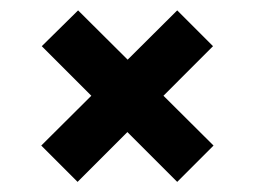

<svg xmlns="http://www.w3.org/2000/svg" viewBox="-20 -491 490 370"><path d="M129.5 -140.5 59.5 -210.5 156 -306.5 60.5 -402 130.5 -471 226 -376 321.5 -471 390.5 -402 295 -306.5 391.5 -210.5 321.5 -140.5 225.5 -236.5Z"/></svg>

Font: Trispace Condensed Medium
Style: Regular
Weight: 500
Width: 3
Designer: Tyler Finck
Foundry: Etcetera Type Company
Version: Version 1.210; ttfautohint (v1.8.3)